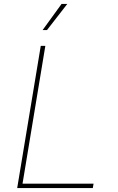

<svg xmlns="http://www.w3.org/2000/svg" viewBox="-20 -962 602 982"><path d="M67.9 0 188.5 -727.5H211.9L95.2 -22.5H458.5L454.6 0ZM197.8 -808.1 294.9 -941.9H324.2L220.2 -808.1Z"/></svg>

Font: Inter Thin
Style: Italic
Weight: 250
Italic angle: -9.3988°
Designer: Rasmus Andersson
Foundry: rsms
Version: Version 4.001;git-66647c0bb